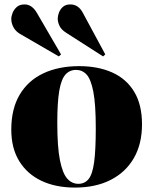

<svg xmlns="http://www.w3.org/2000/svg" viewBox="-20 -834 693 868"><path d="M319 14Q232 14 167.5 -16.5Q103 -47 67 -105.5Q31 -164 31 -248Q31 -342 69 -406Q107 -470 176 -502.5Q245 -535 338 -535Q423 -535 487 -506.5Q551 -478 586.5 -419.5Q622 -361 622 -272Q622 -183 585 -119Q548 -55 480 -20.5Q412 14 319 14ZM334 -3Q363 -3 380.5 -24.5Q398 -46 405.5 -100.5Q413 -155 413 -254Q413 -362 402 -419Q391 -476 371.5 -497Q352 -518 324 -518Q295 -518 276 -497Q257 -476 248 -424Q239 -372 239 -279Q239 -169 251 -109.5Q263 -50 284 -26.5Q305 -3 334 -3ZM446 -579 279 -686Q257 -700 249 -717Q241 -734 241 -750Q241 -762 246.5 -777Q252 -792 264.5 -803Q277 -814 298 -814Q334 -814 354 -777L456 -588ZM246 -579 70 -681Q50 -693 40.5 -711.5Q31 -730 31 -748Q31 -761 37 -776Q43 -791 56 -802.5Q69 -814 91 -814Q124 -814 146 -777L256 -588Z"/></svg>

Font: Literata 72pt ExtraBold
Style: Regular
Weight: 800
Designer: Latin by Veronika Burian and Jose Scaglione. Greek by Irene Vlachou. Cyrillic by Vera Evstafieva.
Foundry: TypeTogether
Version: Version 3.002